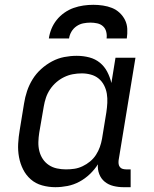

<svg xmlns="http://www.w3.org/2000/svg" viewBox="-20 -770 640 798"><path d="M210 8Q210 8 210 8Q210 8 210 8Q182 8 155 0.5Q128 -7 108 -24.5Q88 -42 76 -66Q64 -90 59 -117Q54 -144 55.5 -172.5Q57 -201 62 -230L80 -340Q84 -366 92.5 -391.5Q101 -417 115.5 -440.5Q130 -464 151 -483Q172 -502 196.5 -515Q221 -528 247 -533Q273 -538 299 -538Q326 -538 351 -531.5Q376 -525 395 -509.5Q414 -494 425.5 -472Q437 -450 443 -425L460 -530H543L473 -104Q472 -96 473 -88.5Q474 -81 478.5 -75.5Q483 -70 490 -68Q497 -66 505 -66H523V8H493Q472 8 451.5 3Q431 -2 415.5 -14.5Q400 -27 392.5 -46.5Q385 -66 387 -87Q373 -65 353 -46Q333 -27 309.5 -14.5Q286 -2 260.5 3Q235 8 210 8ZM254 -66Q272 -66 289 -68.5Q306 -71 323 -79Q340 -87 354.5 -99Q369 -111 379 -126.5Q389 -142 395 -159Q401 -176 404 -193L422 -303Q425 -323 426 -342.5Q427 -362 424 -380.5Q421 -399 412.5 -415.5Q404 -432 390 -443.5Q376 -455 357.5 -460Q339 -465 320 -465Q301 -465 282.5 -461.5Q264 -458 246.5 -449.5Q229 -441 214 -428Q199 -415 188 -398.5Q177 -382 171 -364Q165 -346 162 -328L143 -218Q140 -199 139.5 -179.5Q139 -160 143.5 -142Q148 -124 158 -109Q168 -94 183 -84Q198 -74 216.5 -70Q235 -66 254 -66ZM183 -610Q186 -631 194 -650.5Q202 -670 215.5 -687Q229 -704 247.5 -717Q266 -730 286 -737Q306 -744 326.5 -747Q347 -750 368 -750Q388 -750 408 -747Q428 -744 445.5 -737Q463 -730 477 -717Q491 -704 499.5 -687Q508 -670 509 -650Q510 -630 507 -610H423Q425 -624 421.5 -638Q418 -652 408 -661Q398 -670 384 -673Q370 -676 356 -676Q341 -676 326 -673Q311 -670 298 -661Q285 -652 277 -638.5Q269 -625 267 -610Z"/></svg>

Font: Iosevka Curly Extended
Style: Italic
Weight: 400
Width: 7
Italic angle: -9°
Monospace: yes
Designer: Belleve Invis
Foundry: Belleve Invis
Version: Version 11.1.0; ttfautohint (v1.8.3)